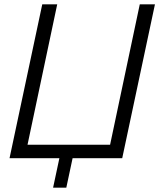

<svg xmlns="http://www.w3.org/2000/svg" viewBox="-20 -730 736 886"><path d="M225 136 254 0H24L175 -710H244L107 -62H488L625 -710H695L544 0H315L286 136Z"/></svg>

Font: Raleway-v4020
Style: Italic
Weight: 400
Italic angle: -12°
Designer: Matt McInerney, Pablo Impallari, Rodrigo Fuenzalida
Foundry: Matt McInerney, Pablo Impallari, Rodrigo Fuenzalida
Version: Version 4.020;PS 004.020;hotconv 1.0.88;makeotf.lib2.5.64775